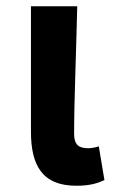

<svg xmlns="http://www.w3.org/2000/svg" viewBox="-20 -580 369 614"><path d="M224 14C268 14 292 6 314 -4L296 -112C284 -108 271 -106 262 -106C232 -106 217 -117 217 -152C217 -257 224 -423 227 -560H79V-159C79 -54 113 14 224 14Z"/></svg>

Font: Noto Sans T Chinese Bold
Style: Bold
Weight: 700
Designer: Ryoko NISHIZUKA (kana & ideographs); Paul D. Hunt (Latin, Greek & Cyrillic); Wenlong ZHANG (bopomofo); Sandoll Communica
Foundry: Adobe Systems Incorporated
Version: Version 1.000;PS 1;hotconv 1.0.78;makeotf.lib2.5.61930